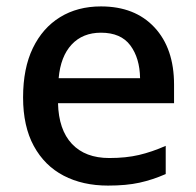

<svg xmlns="http://www.w3.org/2000/svg" viewBox="-20 -569 612 599"><path d="M295 -549Q401 -549 462 -483.5Q523 -418 523 -305V-247H161Q163 -164 204.5 -120Q246 -76 321 -76Q373 -76 413.5 -85.5Q454 -95 497 -114V-26Q456 -8 415 1Q374 10 317 10Q238 10 178.5 -21Q119 -52 85.5 -113.5Q52 -175 52 -265Q52 -356 82.5 -419Q113 -482 167.5 -515.5Q222 -549 295 -549ZM295 -467Q238 -467 203.5 -430Q169 -393 163 -325H417Q416 -388 386.5 -427.5Q357 -467 295 -467Z"/></svg>

Font: Noto Sans Kannada Medium
Style: Regular
Weight: 500
Designer: Jelle Bosma - Monotype Design Team
Foundry: Monotype Imaging Inc.
Version: Version 2.005; ttfautohint (v1.8.4.7-5d5b)